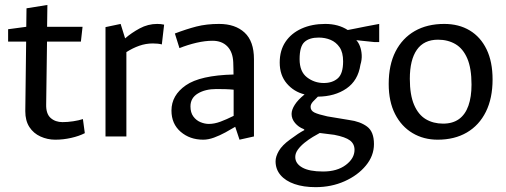

<svg xmlns="http://www.w3.org/2000/svg" viewBox="-20 -560 2078 788"><path d="M207 13.3Q174.9 13.3 146.2 0.3Q117.5 -12.7 100.7 -38.5Q83.8 -64.4 83.8 -103.8L87.3 -389.3H13.3V-440L87.8 -450L88.8 -525.9L174.5 -539.7L173.3 -450H318.8L312 -389.3H173L169.5 -131.6Q168.5 -93.1 187.8 -75.9Q207.1 -58.8 236.6 -58.8Q257.6 -58.8 280.6 -62.3Q303.6 -65.8 320.3 -71.3L328.1 -13.5Q304.4 -1.3 271.8 6Q239.3 13.3 207 13.3Z M413 0V-448.7L475.1 -461.8L493.5 -402.5Q519.5 -425.2 553.4 -443.5Q587.4 -461.8 625.2 -461.8Q633.4 -461.8 639.8 -461.1Q646.3 -460.3 653.6 -458.8L644.2 -377.7Q636.7 -379.7 627.7 -380.7Q618.8 -381.7 607.3 -381.7Q578.7 -381.7 551.6 -372.2Q524.6 -362.7 498.7 -346.1V0Z M814.2 13.3Q759.1 13.3 721.4 -19.2Q683.7 -51.8 683.7 -106.2Q683.7 -169 742.7 -209.9Q801.6 -250.8 938.4 -254.2Q938.1 -266.8 938 -279.3Q937.8 -291.8 937.3 -304.2Q935.5 -346.6 913 -369.7Q890.5 -392.7 852 -392.7Q821.9 -392.7 786.3 -384.5Q750.7 -376.2 716.5 -362.5L697.7 -422.5Q744.8 -440.5 786.2 -451.2Q827.7 -461.8 879.3 -461.8Q945.4 -461.8 983.8 -426.3Q1022.3 -390.7 1022.3 -317.1V0L963 13.3L945.4 -39.6Q928.1 -29.1 905 -16.5Q881.9 -3.9 858.4 4.7Q834.9 13.3 814.2 13.3ZM837.2 -51.4Q859.7 -51.4 884.7 -60.6Q909.6 -69.9 938.9 -84.5V-191.9Q922.2 -193.6 904.6 -194.1Q886.9 -194.6 867.8 -194.6Q822.5 -194.6 792.1 -176.3Q761.7 -158.1 761.7 -123.3Q761.7 -97.9 773.5 -81.9Q785.3 -65.8 802.9 -58.6Q820.4 -51.4 837.2 -51.4Z M1275.2 208.1Q1225.6 208.1 1188.7 195.3Q1151.7 182.5 1131.4 158.6Q1111 134.8 1111 101.9Q1111 82.7 1124.4 59.4Q1137.8 36.2 1170.1 12.8Q1189.2 -1.4 1202.9 -10.5Q1216.7 -19.5 1229.9 -26.5L1226.3 -30.3Q1205.3 -38.2 1191 -55.1Q1176.7 -72 1176.7 -92.3Q1176.7 -109.6 1189.8 -130Q1202.8 -150.5 1230 -172.5Q1185.8 -183.5 1156.9 -217.5Q1128 -251.5 1128 -303.2Q1128 -353.2 1151.7 -388.4Q1175.3 -423.5 1217.7 -442.7Q1260 -461.8 1315 -461.8Q1368.6 -461.8 1407.2 -436.8Q1417.5 -438.5 1438.5 -442.9Q1459.5 -447.3 1481.9 -451.6Q1504.4 -455.8 1520.2 -458.8Q1536.1 -461.8 1536.3 -461.8V-387.3H1517.3L1442.3 -395.1Q1451.5 -385.6 1457.4 -369.9Q1463.4 -354.1 1464.5 -334.5Q1465.6 -314.9 1459.2 -294.1Q1449.6 -229.6 1402 -196.8Q1354.4 -164 1284.6 -163.3Q1274.7 -154.1 1264.7 -143.2Q1254.7 -132.3 1254.7 -121.4Q1254.7 -106 1270.5 -98.2Q1286.3 -90.5 1323.3 -82.4L1413 -67.5Q1458.1 -61.6 1486.4 -40.6Q1514.8 -19.7 1514.8 31.3Q1514.8 79.4 1481.6 119.5Q1448.5 159.7 1394.2 183.9Q1340 208.1 1275.2 208.1ZM1305.8 143.9Q1363.6 143.9 1399.3 117Q1435 90.1 1435 54.8Q1435 30.7 1416.4 16.4Q1397.7 2.2 1352 -6.7L1292.3 -14.2Q1280.4 -7.9 1263.7 2.1Q1247 12.2 1230.3 25.5Q1213.6 38.9 1202.7 53.8Q1191.8 68.7 1191.8 84.3Q1191.8 111.2 1220.5 127.5Q1249.3 143.9 1305.8 143.9ZM1308.8 -219.3Q1344.3 -219.3 1366.2 -238.4Q1388.2 -257.4 1388.2 -308.2Q1388.2 -344.8 1373.8 -365.9Q1359.4 -386.9 1336.9 -396.4Q1314.4 -405.8 1288 -405.8Q1249.3 -405.8 1229.5 -387.5Q1209.6 -369.2 1209.6 -317.2Q1209.6 -265.8 1240.1 -242.5Q1270.5 -219.3 1308.8 -219.3Z M1776.4 13.3Q1718.5 13.3 1673.1 -13.8Q1627.6 -40.8 1601.4 -92Q1575.3 -143.1 1575.3 -215.7Q1575.3 -293.7 1603.3 -348.6Q1631.4 -403.5 1682.4 -432.7Q1733.3 -461.8 1803.2 -461.8Q1863.3 -461.8 1907.8 -435.1Q1952.3 -408.4 1977 -357.5Q2001.6 -306.6 2001.6 -233.7Q2001.6 -156.7 1974.1 -101.2Q1946.5 -45.7 1896 -16.2Q1845.5 13.3 1776.4 13.3ZM1798.7 -52.6Q1837.7 -52.6 1863.7 -71.2Q1889.6 -89.9 1902.4 -126.1Q1915.2 -162.3 1915.2 -212.7Q1915.2 -279.6 1897.8 -320.1Q1880.4 -360.6 1849.3 -378.9Q1818.2 -397.1 1777.7 -397.1Q1719.8 -397.1 1690.9 -355.7Q1662 -314.4 1662 -236.7Q1662 -170.9 1679.4 -130Q1696.8 -89.2 1727.5 -70.9Q1758.2 -52.6 1798.7 -52.6Z"/></svg>

Font: Ancizar Sans Thin
Style: Regular
Weight: 100
Designer: Cesar Puertas, Viviana Monsalve, Julian Moncada, Julian Prieto, Jose Castro, Mariel Hernandez, Felipe Aragon, Sara Alarc
Version: Version 8.100